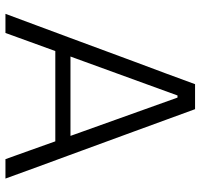

<svg xmlns="http://www.w3.org/2000/svg" viewBox="-36 -718 753 722"><g transform="rotate(90 341.0 -356.5)"><path d="M31.5 0Q53 -57.5 76.5 -121Q100 -184.5 121.5 -242L212 -486.5Q236.5 -552 256.5 -605.5Q276 -659 296 -713H390Q410 -658 429.5 -605Q449 -552 473 -486L563 -240.5Q584.5 -181.5 607.5 -119.5Q630.5 -57 651 0H578Q561.5 -45.5 544.5 -93.5Q527.5 -141.5 511 -187.5H171.5Q154.5 -141 137.2 -93.2Q120 -45.5 103.5 0ZM199 -263.5Q196 -254.5 192 -244.5H490.5Q488 -252.5 485 -260L346.5 -647H338.5Z"/></g></svg>

Font: Heraclito Light
Style: Regular
Weight: 300
Designer: Kostas Bartsokas (font) & Cristiano Sobral (main changes)
Foundry: Kostas Bartsokas (font) & Cristiano Sobral (main changes)
Version: Version 1.00;July 8, 2020;FontCreator 13.0.0.2655 64-bit